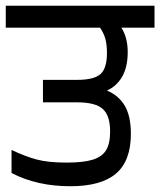

<svg xmlns="http://www.w3.org/2000/svg" viewBox="-30 -700 556 666"><path d="M506 -604H391Q413 -570 413 -519Q413 -468 394 -434.5Q375 -401 341 -386Q383 -368 403.5 -332Q424 -296 424 -236Q424 -142 372.5 -98Q321 -54 214 -54Q98 -54 10 -100V-180Q58 -157 98 -146.5Q138 -136 201 -136Q259 -136 291.5 -146Q324 -156 338 -179Q352 -202 352 -244Q352 -299 326.5 -322Q301 -345 238 -345H119V-423H238Q296 -423 318.5 -443Q341 -463 341 -516Q341 -545 335.5 -565Q330 -585 317 -604H-10V-680H506Z"/></svg>

Font: Rhodium Libre
Style: Regular
Weight: 400
Designer: James Puckett
Foundry: Dunwich Type Founders
Version: Version 1.001; ttfautohint (v1.3)